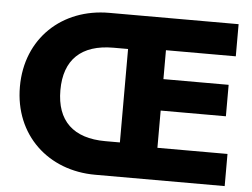

<svg xmlns="http://www.w3.org/2000/svg" viewBox="-50 -763 1086 827"><g transform="rotate(5 492.5 -350.0)"><path d="M950 -139H647V-300H929V-436H647V-561H949V-700H390C186 -700 34 -559 34 -350C34 -141 187 0 390 0H950ZM484 -148H421C282 -148 209 -218 209 -350C209 -482 282 -552 421 -552H484Z"/></g></svg>

Font: Jost
Style: Bold
Weight: 700
Version: Version 3.710